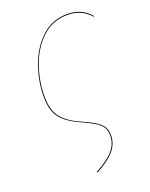

<svg xmlns="http://www.w3.org/2000/svg" viewBox="-136 -600 678 865"><g transform="rotate(-20 203.0 -168.0)"><path d="M177 187Q234 157 262 125.5Q290 94 290 54Q290 30 280.5 14Q271 -2 249 -15.5Q227 -29 183 -49Q121 -77 94.5 -112Q68 -147 68 -213Q68 -285 93.5 -357.5Q119 -430 170 -478.5Q221 -527 295 -527Q364 -527 406 -477L403 -475Q361 -523 295 -523Q222 -523 171.5 -475Q121 -427 96.5 -355.5Q72 -284 72 -213Q72 -149 98 -114Q124 -79 184 -52Q229 -32 251.5 -18Q274 -4 284 12.5Q294 29 294 54Q294 95 265.5 127.5Q237 160 179 191Z"/></g></svg>

Font: Fira Sans Condensed Four
Style: Italic
Weight: 100
Width: 3
Italic angle: -8°
Designer: bBox Type GmbH & Carrois Corporate GbR & Edenspiekermann AG
Foundry: bBox Type GmbH & Carrois Corporate GbR & Edenspiekermann AG
Version: Version 4.301